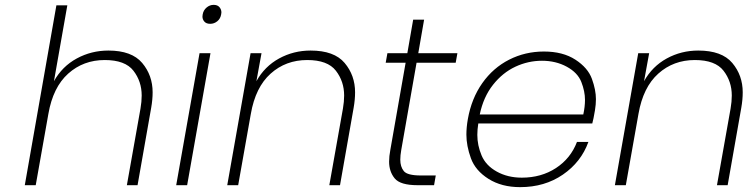

<svg xmlns="http://www.w3.org/2000/svg" viewBox="-20 -762 3091 790"><path d="M426 -554Q522 -554 565 -503Q608 -452 608 -382Q608 -352 602 -318L546 0H502L558 -315Q563 -344 563 -369Q563 -427 529 -471Q495 -515 411 -515Q323 -515 260.5 -459Q198 -403 179 -293L127 0H82L212 -740H257L202 -428Q236 -489 296 -521.5Q356 -554 426 -554Z M845 -664Q829 -664 821 -673Q813 -682 813 -694Q813 -699 814 -703Q817 -720 830 -731Q843 -742 859 -742Q875 -742 883 -732.5Q891 -723 891 -711Q891 -707 890 -703Q887 -685 874 -674.5Q861 -664 845 -664ZM846 -543 750 0H705L801 -543Z M1258 -554Q1355 -554 1398 -503Q1441 -452 1441 -382Q1441 -352 1435 -318L1379 0H1335L1391 -315Q1396 -344 1396 -369Q1396 -427 1362 -471Q1328 -515 1244 -515Q1156 -515 1093.5 -459Q1031 -403 1012 -293L960 0H915L1011 -543H1056L1035 -428Q1069 -489 1128.5 -521.5Q1188 -554 1258 -554Z M1694 -504 1631 -145Q1627 -122 1627 -105Q1627 -76 1641.5 -58Q1656 -40 1712 -40H1773L1766 0H1698Q1627 0 1604 -28Q1581 -56 1581 -97Q1581 -119 1586 -145L1649 -504H1567L1574 -543H1656L1680 -681H1725L1701 -543H1862L1855 -504Z M2428 -308Q2422 -272 2417 -254H1948Q1944 -229 1944 -207Q1944 -164 1961.5 -122.5Q1979 -81 2024 -56Q2069 -31 2127 -31Q2207 -31 2267.5 -70.5Q2328 -110 2354 -178H2401Q2371 -95 2296 -43.5Q2221 8 2120 8Q2044 8 1990 -26Q1936 -60 1917.5 -111Q1899 -162 1899 -208Q1899 -238 1905 -272Q1920 -357 1964.5 -420Q2009 -483 2075 -516.5Q2141 -550 2218 -550Q2296 -550 2347.5 -516.5Q2399 -483 2415.5 -437.5Q2432 -392 2432 -354Q2432 -332 2428 -308ZM2380 -291Q2387 -323 2387 -351Q2387 -386 2372 -424.5Q2357 -463 2312 -487.5Q2267 -512 2210 -512Q2153 -512 2100.5 -487.5Q2048 -463 2008.5 -413Q1969 -363 1954 -291Z M2853 -554Q2950 -554 2993 -503Q3036 -452 3036 -382Q3036 -352 3030 -318L2974 0H2930L2986 -315Q2991 -344 2991 -369Q2991 -427 2957 -471Q2923 -515 2839 -515Q2751 -515 2688.5 -459Q2626 -403 2607 -293L2555 0H2510L2606 -543H2651L2630 -428Q2664 -489 2723.5 -521.5Q2783 -554 2853 -554Z"/></svg>

Font: Fz Poppins ExtLt
Style: Italic
Weight: 200
Italic angle: -10°
Designer: Ninad Kale (Devanagari), Jonny Pinhorn (Latin)
Foundry: Indian Type Foundry
Version: Vit hóa bi Vntype.Com & FontZin.Com